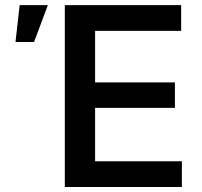

<svg xmlns="http://www.w3.org/2000/svg" viewBox="-20 -748 807 768"><path d="M239.3 0V-727.5H704.6V-624.5H360.4V-418.5H679.7V-316.4H360.4V-103H707.5V0ZM42 -580.1 58.6 -727.5H171.4L116.2 -580.1Z"/></svg>

Font: Inter Cardless
Style: Medium
Weight: 500
Designer: Rasmus Andersson
Foundry: rsms
Version: Version 4.001;git-9221beed3